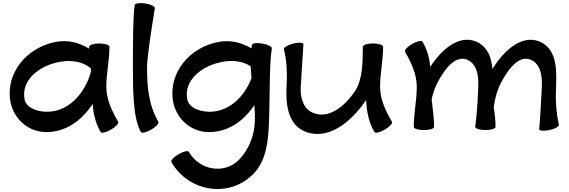

<svg xmlns="http://www.w3.org/2000/svg" viewBox="-20 -844 3785 1277"><path d="M766 -34C724 -106 687 -183 687 -267C687 -356 708 -444 708 -533C708 -545 677 -555 640 -555C603 -555 573 -545 573 -533C573 -529 573 -525 573 -520C508 -560 433 -580 356 -566C160 -532 16 -359 49 -170C69 -58 160 27 272 34C408 41 521 -37 596 -153C601 -90 614 -27 649 34C655 44 686 37 718 18C750 0 772 -24 766 -34ZM282 -101C220 -104 153 -128 143 -186C120 -311 241 -409 380 -433C453 -446 531 -436 584 -389C585 -383 585 -377 586 -371C546 -219 430 -94 282 -101Z M876 -810C864 -739 864 -537 864 -400C864 -251 864 -58 917 34C922 44 953 37 986 18C1018 0 1039 -24 1033 -34C966 -151 958 -273 958 -400C958 -464 989 -660 1010 -790C1011 -801 983 -815 946 -821C909 -827 878 -822 876 -810Z M1656 -545C1654 -537 1653 -530 1652 -522C1588 -561 1514 -579 1438 -566C1242 -532 1098 -359 1131 -170C1151 -58 1242 27 1354 34C1487 41 1597 -33 1672 -145C1675 -108 1676 -72 1675 -35C1671 60 1635 152 1568 220C1471 317 1307 289 1236 166C1231 156 1200 163 1167 182C1135 200 1114 224 1120 234C1234 433 1503 475 1663 315C1752 226 1764 94 1769 -32C1776 -195 1770 -414 1788 -522C1791 -533 1762 -548 1726 -554C1689 -561 1658 -557 1656 -545ZM1364 -101C1302 -104 1235 -128 1225 -186C1202 -311 1323 -409 1462 -433C1527 -445 1596 -438 1647 -403C1648 -377 1651 -351 1653 -325C1604 -195 1496 -95 1364 -101Z M1868 -516C1889 -436 1890 -353 1886 -270C1879 -150 1896 -21 2000 27C2154 97 2312 -26 2415 -179C2419 -106 2430 -35 2470 34C2476 44 2507 37 2539 18C2571 0 2593 -24 2587 -34C2545 -106 2508 -183 2508 -267C2508 -354 2527 -439 2528 -527C2528 -527 2528 -527 2528 -528C2528 -529 2528 -530 2528 -532V-533C2528 -545 2498 -555 2461 -555C2424 -555 2393 -545 2393 -533C2393 -431 2392 -314 2341 -238C2271 -134 2163 -48 2058 -95C1997 -122 1977 -195 1980 -263C1986 -360 1998 -551 1998 -551C1995 -562 1964 -563 1928 -554C1892 -544 1865 -527 1868 -516Z M2674 -500C2715 -428 2752 -350 2752 -267C2752 -177 2732 -89 2732 0C2732 12 2762 21 2799 21C2837 21 2867 12 2867 0C2867 -62 2857 -124 2851 -185C2860 -225 2873 -263 2892 -299C2943 -394 3017 -486 3097 -442C3154 -410 3164 -337 3161 -269C3158 -179 3152 -90 3141 -1C3141 12 3171 21 3208 21C3246 21 3276 12 3276 0C3276 -45 3270 -89 3264 -133C3272 -191 3287 -247 3315 -299C3366 -394 3439 -486 3520 -442C3577 -410 3586 -337 3584 -269C3579 -177 3569 18 3565 15C3567 26 3599 29 3635 21C3672 13 3699 -3 3697 -14C3679 -96 3674 -180 3678 -264C3683 -377 3683 -503 3588 -558C3468 -626 3340 -523 3255 -385C3249 -457 3227 -522 3166 -558C3050 -624 2927 -530 2842 -400C2836 -457 2822 -513 2790 -567C2785 -577 2754 -570 2721 -552C2689 -533 2668 -510 2674 -500ZM3565 14C3565 15 3565 15 3565 15Z"/></svg>

Font: Nupuram Expanded Bold
Style: Regular
Weight: 700
Width: 7
Designer: Santhosh Thottingal (santhosh.thottingal@gmail.com)
Foundry: SMC
Version: Version 1.000